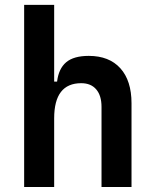

<svg xmlns="http://www.w3.org/2000/svg" viewBox="-20 -752 626 772"><path d="M388.2 0V-322.3Q388.2 -367.7 366.9 -392.6Q345.7 -417.5 306.6 -417.5Q197.8 -417.5 197.8 -276.4V0H77.1V-732.4H197.8V-423.8H209.5Q215.8 -476.1 246.1 -501.7Q276.4 -527.3 336.9 -527.3Q418.9 -527.3 463.9 -477.5Q508.8 -427.7 508.8 -336.9V0Z"/></svg>

Font: Cascadia Code SemiBold
Style: Regular
Weight: 600
Monospace: yes
Designer: Aaron Bell
Foundry: Saja Typeworks
Version: Version 2404.023; ttfautohint (v1.8.4)